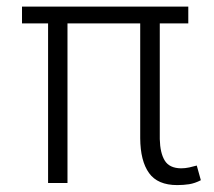

<svg xmlns="http://www.w3.org/2000/svg" viewBox="-20 -548 640 575"><path d="M543.9 -478H458.5V-131.3Q459.5 -89.8 473.4 -67.1Q487.3 -44.4 522 -43.9Q534.7 -43.9 546.9 -46.6Q559.1 -49.3 569.3 -52.2L581.5 -8.3Q563.5 1 546.4 3.7Q529.3 6.3 510.7 6.3Q452.1 6.3 426.3 -29.8Q400.4 -65.9 399.9 -133.8V-478H182.1V0H124V-478H45.9V-528.3H543.9Z"/></svg>

Font: Roboto Mono Light
Style: Regular
Weight: 300
Designer: Google
Version: Version 2.000985; 2015; ttfautohint (v1.3)